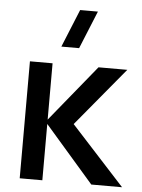

<svg xmlns="http://www.w3.org/2000/svg" viewBox="-55 -839 653 883"><g transform="rotate(5 271.0 -397.5)"><path d="M207.5 -620 279 -795H361L289.5 -620ZM69.5 -540H174V-280L386 -540H519L295 -270L542 0H400L174 -260V0H69.5Z"/></g></svg>

Font: Vela Sans SemBd
Style: Regular
Weight: 600
Designer: Principal design: Mikhail Sharanda - project Manrope.
Design modification: Ravid Balaliev
Foundry: Mikhail Sharanda
Version: Version 1.001